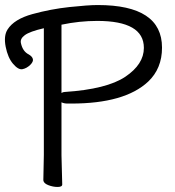

<svg xmlns="http://www.w3.org/2000/svg" viewBox="-38 -731 696 762"><path d="M348 -648Q277 -648 206 -633V-362Q212 -366 219 -366Q386 -377 459.5 -426.5Q533 -476 533 -541Q533 -648 348 -648ZM136 -619Q80 -606 60.5 -591.5Q41 -577 45 -560Q52 -527 76 -515Q90 -507 92.5 -496.5Q95 -486 81.5 -473Q68 -460 51.5 -456.5Q35 -453 14 -477.5Q-7 -502 -15.5 -545.5Q-24 -589 -8 -614Q18 -655 90.5 -675Q163 -695 237.5 -703Q312 -711 350 -711Q605 -711 605 -542Q605 -459 550 -407Q457 -320 245 -320H230Q216 -320 206 -325V-115L209 1Q209 11 190.5 11Q172 11 153 3.5Q134 -4 134 -17L136 -116Z"/></svg>

Font: Fusion Kai T
Style: Regular
Weight: 400
Designer: Fontworks Inc.
Version: Version 24.134;May 13, 2024